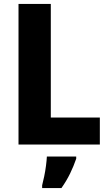

<svg xmlns="http://www.w3.org/2000/svg" viewBox="-20 -734 553 975"><path d="M74 0V-714H238V-137H487V0ZM367 72Q354 110 336 147Q318 184 292 221H194V207Q199 188 204.5 161.5Q210 135 213.5 108Q217 81 218 61H367Z"/></svg>

Font: Noto Sans Khmer UI SemiCondensed ExtraBold
Style: Regular
Weight: 800
Width: 4
Designer: Danh Hong and the Monotype Design Team
Foundry: Monotype Imaging Inc.
Version: Version 2.002; ttfautohint (v1.8.4.7-5d5b)